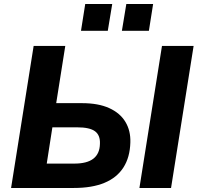

<svg xmlns="http://www.w3.org/2000/svg" viewBox="-20 -933 983 953"><path d="M35 0 147 -705H304L259 -421H387Q468 -421 522 -396.5Q576 -372 602.5 -328Q629 -284 627 -226Q625 -152 592.5 -101.5Q560 -51 498.5 -25.5Q437 0 347 0ZM212 -121H349Q412 -121 443.5 -145.5Q475 -170 476 -219Q478 -262 451.5 -281.5Q425 -301 363 -301H240ZM672 0 784 -705H941L829 0ZM585 -780 607 -913H740L719 -780ZM382 -780 403 -913H537L515 -780Z"/></svg>

Font: Nunito Sans 11pt ExtraBold
Style: Italic
Weight: 800
Italic angle: -9°
Version: Version 3.101;gftools[0.9.27]